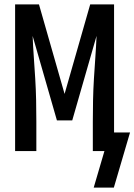

<svg xmlns="http://www.w3.org/2000/svg" viewBox="-20 -690 614 877"><path d="M500 167H408L457 0H404V-134Q404 -183 405 -232Q406 -281 409 -330Q412 -379 415.5 -428Q419 -477 421 -526L310 -140H240L129 -526Q131 -477 134.5 -428Q138 -379 141 -330Q144 -281 145 -232Q146 -183 146 -134V0H49V-670H158L275 -261L392 -670H501V-85H574Z"/></svg>

Font: Lode Dark Term
Style: Bold
Weight: 700
Monospace: yes
Designer: Belleve Invis
Foundry: Belleve Invis
Version: Version 29.2.0